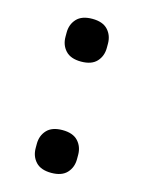

<svg xmlns="http://www.w3.org/2000/svg" viewBox="-90 -587 489 655"><g transform="rotate(15 155.0 -260.0)"><path d="M155 12Q118 12 100 -7.5Q82 -27 82 -56V-71Q82 -100 100 -119.5Q118 -139 155 -139Q192 -139 210 -119.5Q228 -100 228 -71V-56Q228 -27 210 -7.5Q192 12 155 12ZM155 -381Q118 -381 100 -400.5Q82 -420 82 -449V-464Q82 -493 100 -512.5Q118 -532 155 -532Q192 -532 210 -512.5Q228 -493 228 -464V-449Q228 -420 210 -400.5Q192 -381 155 -381Z"/></g></svg>

Font: IBM Plex Sans Hebrew Medium
Style: Regular
Weight: 500
Designer: Mike Abbink, Paul van der Laan, Pieter van Rosmalen, Yanek Iontef
Foundry: Bold Monday
Version: Version 1.2